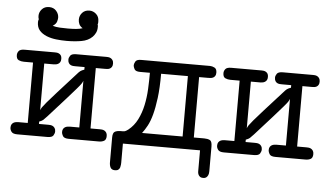

<svg xmlns="http://www.w3.org/2000/svg" viewBox="-53 -745 1682 972"><g transform="rotate(5 787.5 -259.0)"><path d="M109 -576Q109 -581 110 -583.5Q111 -586 112 -590Q109 -597 109 -607Q109 -626 122.5 -641Q136 -656 159 -656Q182 -656 195.5 -640.5Q209 -625 209 -606Q209 -599 205.5 -586.5Q202 -574 185 -563Q202 -558 221.5 -557Q241 -556 261 -556H266Q286 -556 304 -557.5Q322 -559 337 -564Q324 -572 319 -583Q314 -594 314 -606Q314 -626 327.5 -641Q341 -656 364 -656Q383 -656 398 -642.5Q413 -629 413 -607Q413 -602 413 -598.5Q413 -595 411 -590Q413 -585 413 -583Q413 -581 413 -576Q413 -559 406.5 -546.5Q400 -534 392 -526Q371 -505 336.5 -499Q302 -493 261 -493Q235 -493 208.5 -496Q182 -499 159.5 -508Q137 -517 123 -533Q109 -549 109 -576ZM17 -31Q17 -42 21 -48Q25 -54 30.5 -57Q36 -60 42.5 -61Q49 -62 54 -62H102V-369H55Q41 -369 29 -374.5Q17 -380 17 -400Q17 -411 24.5 -420.5Q32 -430 54 -430H208Q211 -430 217 -429.5Q223 -429 229 -426Q235 -423 239 -417Q243 -411 243 -400Q243 -389 239 -383Q235 -377 229.5 -374Q224 -371 218 -370Q212 -369 207 -369H159V-132Q162 -140 167 -147.5Q172 -155 188 -174Q204 -193 236 -228.5Q268 -264 325 -327Q337 -341 343.5 -346Q350 -351 364 -356V-369H317Q312 -369 305.5 -369.5Q299 -370 293 -373Q287 -376 283 -382.5Q279 -389 279 -400Q279 -409 286 -419.5Q293 -430 316 -430H470Q473 -430 479 -429.5Q485 -429 491 -426Q497 -423 501.5 -416.5Q506 -410 506 -399Q506 -388 502 -382Q498 -376 492.5 -373Q487 -370 480.5 -369.5Q474 -369 469 -369H421V-62H468Q472 -62 478.5 -61.5Q485 -61 491 -58Q497 -55 501.5 -48.5Q506 -42 506 -31Q506 -12 495 -6Q484 0 469 0H316Q292 0 285.5 -11.5Q279 -23 279 -31Q279 -42 283 -48Q287 -54 292.5 -57Q298 -60 304.5 -61Q311 -62 316 -62H364V-299Q361 -291 355.5 -283Q350 -275 334 -256.5Q318 -238 286.5 -202.5Q255 -167 198 -104Q185 -90 179 -84.5Q173 -79 159 -74V-62H206Q210 -62 216.5 -61.5Q223 -61 229 -58Q235 -55 239.5 -48.5Q244 -42 244 -31Q244 -22 237.5 -11Q231 0 207 0H54Q32 0 24.5 -10Q17 -20 17 -31Z M534 -26Q534 -51 546 -56.5Q558 -62 573 -62H583Q591 -62 596 -63.5Q601 -65 612 -73Q641 -96 658 -130Q675 -164 683.5 -204Q692 -244 694 -286.5Q696 -329 696 -369H646Q623 -369 617 -380.5Q611 -392 611 -400Q611 -407 617 -418.5Q623 -430 646 -430H996Q1007 -430 1019 -424Q1031 -418 1031 -399Q1031 -388 1027 -382Q1023 -376 1017 -373Q1011 -370 1003.5 -369.5Q996 -369 990 -369H946V-62H999Q1016 -62 1027.5 -56.5Q1039 -51 1039 -24V102Q1039 114 1035.5 121.5Q1032 129 1027.5 132.5Q1023 136 1018.5 137Q1014 138 1011 138Q1000 138 994 133Q988 128 985.5 121.5Q983 115 983 108Q983 101 983 98V0H591V97Q591 100 590.5 107Q590 114 588 121Q586 128 580 133Q574 138 563 138Q546 138 540 127Q534 116 534 100ZM889 -62V-369H753Q753 -296 746.5 -245.5Q740 -195 730.5 -160Q721 -125 708.5 -102Q696 -79 683 -62Z M1067 -31Q1067 -42 1071 -48Q1075 -54 1080.5 -57Q1086 -60 1092.5 -61Q1099 -62 1104 -62H1152V-369H1105Q1091 -369 1079 -374.5Q1067 -380 1067 -400Q1067 -411 1074.5 -420.5Q1082 -430 1104 -430H1258Q1261 -430 1267 -429.5Q1273 -429 1279 -426Q1285 -423 1289 -417Q1293 -411 1293 -400Q1293 -389 1289 -383Q1285 -377 1279.5 -374Q1274 -371 1268 -370Q1262 -369 1257 -369H1209V-132Q1212 -140 1217 -147.5Q1222 -155 1238 -174Q1254 -193 1286 -228.5Q1318 -264 1375 -327Q1387 -341 1393.5 -346Q1400 -351 1414 -356V-369H1367Q1362 -369 1355.5 -369.5Q1349 -370 1343 -373Q1337 -376 1333 -382.5Q1329 -389 1329 -400Q1329 -409 1336 -419.5Q1343 -430 1366 -430H1520Q1523 -430 1529 -429.5Q1535 -429 1541 -426Q1547 -423 1551.5 -416.5Q1556 -410 1556 -399Q1556 -388 1552 -382Q1548 -376 1542.5 -373Q1537 -370 1530.5 -369.5Q1524 -369 1519 -369H1471V-62H1518Q1522 -62 1528.5 -61.5Q1535 -61 1541 -58Q1547 -55 1551.5 -48.5Q1556 -42 1556 -31Q1556 -12 1545 -6Q1534 0 1519 0H1366Q1342 0 1335.5 -11.5Q1329 -23 1329 -31Q1329 -42 1333 -48Q1337 -54 1342.5 -57Q1348 -60 1354.5 -61Q1361 -62 1366 -62H1414V-299Q1411 -291 1405.5 -283Q1400 -275 1384 -256.5Q1368 -238 1336.5 -202.5Q1305 -167 1248 -104Q1235 -90 1229 -84.5Q1223 -79 1209 -74V-62H1256Q1260 -62 1266.5 -61.5Q1273 -61 1279 -58Q1285 -55 1289.5 -48.5Q1294 -42 1294 -31Q1294 -22 1287.5 -11Q1281 0 1257 0H1104Q1082 0 1074.5 -10Q1067 -20 1067 -31Z"/></g></svg>

Font: CMU Typewriter Custom
Style: Regular
Weight: 500
Monospace: yes
Version: Version 0.7.0